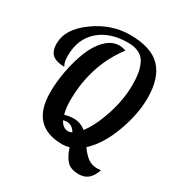

<svg xmlns="http://www.w3.org/2000/svg" viewBox="-199 -884 1056 1131"><g transform="rotate(30 329.0 -318.5)"><path d="M378 -656Q243 -478 243 -238Q243 -189 254 -148Q287 -157 314 -157Q363 -157 398 -127Q446 -189 480.5 -295.5Q515 -402 515 -500Q515 -546 509.5 -579Q504 -612 489.5 -642.5Q475 -673 444.5 -688.5Q414 -704 369 -704Q246 -704 172.5 -639Q99 -574 99 -461Q99 -438 102 -423.5Q105 -409 109 -402Q113 -395 113 -393Q59 -393 32.5 -415.5Q6 -438 6 -490Q6 -588 118 -669Q230 -750 357 -750Q501 -750 566 -682Q631 -614 631 -479Q631 -367 584.5 -241.5Q538 -116 463 -48Q490 -10 516.5 9.5Q543 29 584 29Q590 29 606 27Q588 76 563 94.5Q538 113 503 113Q447 113 420.5 83.5Q394 54 378 2Q352 9 332 9Q117 9 117 -222Q117 -294 131.5 -370Q146 -446 172 -512.5Q198 -579 240.5 -621.5Q283 -664 333 -664Q352 -664 378 -656ZM289 -120Q278 -120 265 -117Q286 -75 322 -75Q335 -75 348 -82Q327 -120 289 -120Z"/></g></svg>

Font: Lobster 1.3
Style: Regular
Weight: 400
Designer: Pablo Impallari
Foundry: Pablo Impallari. www.impallari.com
Version: Version 1.003 2010